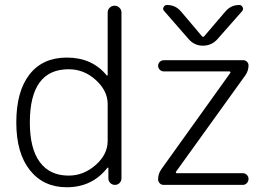

<svg xmlns="http://www.w3.org/2000/svg" viewBox="-20 -791 1140 788"><path d="M261.7 -70.3Q323.2 -70.3 372.6 -113.8Q421.9 -157.2 421.9 -212.9V-364.3Q421.9 -418 373.5 -462.4Q325.2 -506.8 261.7 -506.8Q102.5 -506.8 102.5 -288.1Q102.5 -180.7 143.6 -125.5Q184.6 -70.3 261.7 -70.3ZM478.5 -740.2V-59.6Q478.5 -47.9 470.7 -40Q462.9 -32.2 451.7 -32.2Q440.4 -32.2 432.6 -40Q424.8 -47.9 424.8 -59.6V-100.6Q424.8 -102.5 423.3 -103Q421.9 -103.5 420.9 -102.5Q358.4 -22.5 253.9 -22.5Q158.2 -22.5 102.5 -92.8Q46.9 -163.1 46.9 -288.1Q46.9 -416 101.1 -485.4Q155.3 -554.7 253.9 -554.7Q358.4 -554.7 418 -481.4Q418.9 -480.5 420.4 -481Q421.9 -481.4 421.9 -483.4V-740.2Q421.9 -751 430.2 -759.3Q438.5 -767.6 450.2 -767.6Q461.9 -767.6 470.2 -759.3Q478.5 -751 478.5 -740.2ZM652.3 -543.9H978.5Q987.3 -543.9 993.7 -537.6Q1000 -531.2 1000 -522.5Q1000 -501 987.3 -482.4L702.1 -85.9Q701.2 -84 702.1 -82Q703.1 -80.1 705.1 -80.1H976.6Q986.3 -80.1 993.2 -73.2Q1000 -66.4 1000 -56.6Q1000 -46.9 993.2 -39.6Q986.3 -32.2 976.6 -32.2H651.4Q641.6 -32.2 635.3 -39.1Q628.9 -45.9 628.9 -54.7Q628.9 -77.1 641.6 -95.7L924.8 -491.2Q926.8 -493.2 925.3 -495.6Q923.8 -498 921.9 -498H652.3Q642.6 -498 635.7 -504.9Q628.9 -511.7 628.9 -521Q628.9 -530.3 635.7 -537.1Q642.6 -543.9 652.3 -543.9ZM905.3 -744.1Q927.7 -770.5 961.9 -770.5Q971.7 -770.5 975.6 -761.7Q977.5 -757.8 977.5 -754.9Q977.5 -749 973.6 -745.1L873 -630.9Q848.6 -603.5 813 -603.5Q777.3 -603.5 753.9 -630.9L654.3 -745.1Q649.4 -750 649.4 -754.9Q649.4 -757.8 651.4 -761.7Q655.3 -770.5 666 -770.5Q700.2 -770.5 722.7 -744.1L808.6 -642.6Q813.5 -636.7 818.4 -642.6Z"/></svg>

Font: Gen Jyuu Gothic P Light
Style: Regular
Weight: 200
Designer: [Source Han Sans]
Ryoko NISHIZUKA  (kana & ideographs); Paul D. Hunt (Latin, Greek & Cyrillic); Wenlong ZHANG  (bopomofo
Version: Version 1.002.20150607